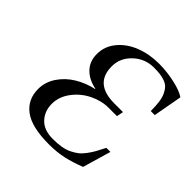

<svg xmlns="http://www.w3.org/2000/svg" viewBox="-188 -859 1027 1027"><g transform="rotate(45 325.0 -346.0)"><path d="M80.1 -153.8Q80.1 -206.5 110.8 -252.2Q141.6 -297.9 189.9 -327.1Q238.3 -356.4 295.9 -369.1V-371.1Q237.3 -382.8 203.6 -418.2Q169.9 -453.6 169.9 -507.8Q169.9 -566.9 208.3 -613Q246.6 -659.2 308.1 -683.1Q369.6 -707 441.9 -707Q501.5 -707 560.8 -693.8Q620.1 -680.7 649.9 -660.2L620.1 -496.1H589.8Q589.8 -534.7 585.9 -563Q582 -591.3 572.8 -610.8Q563.5 -630.4 551.8 -642.6Q540 -654.8 521.7 -661.4Q503.4 -668 484.1 -670.4Q464.8 -672.9 437 -672.9Q370.6 -672.9 321.8 -627.2Q272.9 -581.5 272.9 -518.1Q272.9 -387.2 422.9 -387.2H488.8L481 -349.1H418Q364.3 -349.1 311.5 -323.2Q258.8 -297.4 223.4 -250.2Q188 -203.1 188 -148.9Q188 -93.8 222.9 -56.9Q257.8 -20 324.2 -20Q359.4 -20 387.5 -24.7Q415.5 -29.3 437.5 -40Q459.5 -50.8 475.6 -63.2Q491.7 -75.7 507.6 -97.2Q523.4 -118.7 534.4 -138.2Q545.4 -157.7 561 -189H591.8L544.9 -28.8Q491.2 -7.8 441.4 3.7Q391.6 15.1 330.1 15.1Q200.2 15.1 140.1 -29.5Q80.1 -74.2 80.1 -153.8Z"/></g></svg>

Font: Linguistics Pro
Style: Italic
Weight: 400
Italic angle: -12°
Designer: Stefan Peev, Context Ltd
Foundry: Stefan Peev, Context Ltd
Version: Version 001.000